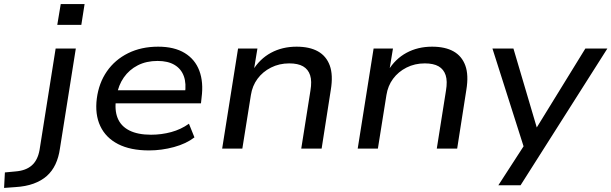

<svg xmlns="http://www.w3.org/2000/svg" viewBox="-146 -729 3000 942"><path d="M135 -607 152 -709H269L253 -607ZM-126 193 -122 117 -69 112Q-19 108 10 82.5Q39 57 48 7L127 -491H226L148 0Q142 43 126 77Q110 111 83.5 134.5Q57 158 18.5 172Q-20 186 -71 189Z M585 9Q494 9 433.5 -22Q373 -53 346 -110.5Q319 -168 329 -246Q339 -322 378.5 -379Q418 -436 482.5 -468Q547 -500 630 -500Q709 -500 760 -469Q811 -438 832 -382Q853 -326 843 -250L840 -222H401L410 -286H783L761 -268Q769 -319 756 -355Q743 -391 710.5 -410.5Q678 -430 627 -430Q572 -430 530 -408.5Q488 -387 461.5 -349Q435 -311 427 -262L424 -247Q415 -190 431 -150Q447 -110 488.5 -89Q530 -68 595 -68Q646 -68 694 -81Q742 -94 781 -122L808 -55Q768 -24 707.5 -7.5Q647 9 585 9Z M944 0 1022 -491H1117L1099 -382H1093Q1128 -440 1183.5 -470Q1239 -500 1309 -500Q1373 -500 1414 -477Q1455 -454 1472 -407.5Q1489 -361 1477 -288L1432 0H1332L1377 -284Q1385 -331 1375.5 -360Q1366 -389 1341 -403.5Q1316 -418 1273 -418Q1224 -418 1183.5 -397.5Q1143 -377 1117.5 -342.5Q1092 -308 1085 -263L1043 0Z M1609 0 1687 -491H1782L1764 -382H1758Q1793 -440 1848.5 -470Q1904 -500 1974 -500Q2038 -500 2079 -477Q2120 -454 2137 -407.5Q2154 -361 2142 -288L2097 0H1997L2042 -284Q2050 -331 2040.5 -360Q2031 -389 2006 -403.5Q1981 -418 1938 -418Q1889 -418 1848.5 -397.5Q1808 -377 1782.5 -342.5Q1757 -308 1750 -263L1708 0Z M2299 180 2433 -27V21L2270 -491H2373L2493 -85H2476L2726 -491H2834L2408 180Z"/></svg>

Font: Nunito Sans 10pt SemiExpanded Medium
Style: Italic
Weight: 500
Width: 6
Italic angle: -9°
Designer: Vernon Adams
Foundry: Vernon Adams
Version: Version 3.101;gftools[0.9.27]